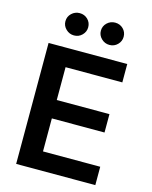

<svg xmlns="http://www.w3.org/2000/svg" viewBox="-136 -1028 880 1115"><g transform="rotate(15 304.0 -470.5)"><path d="M71.7 0V-727.3H544.7V-616.8H203.5V-419.4H520.2V-308.9H203.5V-110.4H547.6V0ZM202.4 -807.5Q174.4 -807.5 153.9 -827.4Q133.5 -847.3 133.5 -874.3Q133.5 -902.7 153.9 -922.1Q174.4 -941.4 202.4 -941.4Q231.2 -941.4 250.9 -922.1Q270.6 -902.7 270.6 -874.3Q270.6 -847.3 250.9 -827.4Q231.2 -807.5 202.4 -807.5ZM415.5 -807.5Q387.4 -807.5 367 -827.4Q346.6 -847.3 346.6 -874.3Q346.6 -902.7 367 -922.1Q387.4 -941.4 415.5 -941.4Q444.2 -941.4 464 -922.1Q483.7 -902.7 483.7 -874.3Q483.7 -847.3 464 -827.4Q444.2 -807.5 415.5 -807.5Z"/></g></svg>

Font: InterMG SemiBold
Style: Regular
Weight: 600
Designer: Rasmus Andersson
Foundry: rsms
Version: Version 3.019;December 26, 2023;FontCreator 15.0.0.2955 64-b